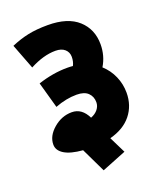

<svg xmlns="http://www.w3.org/2000/svg" viewBox="-145 -755 820 975"><g transform="rotate(-20 265.0 -268.0)"><path d="M49.5 -82.9Q49.5 -129.4 94 -167.6Q138.5 -205.8 193.1 -205.8Q247.7 -205.8 276.5 -146.1Q300.8 -155.2 314.7 -172.6Q328.6 -190.1 328.6 -210.8Q328.6 -241.7 308.4 -261.4Q288.2 -281.1 246.7 -281.1Q190.1 -281.1 129.9 -257.8L90.5 -398.9Q171.9 -425.7 249.2 -425.7Q264.9 -425.7 279.6 -424.2Q290.2 -444.9 290.2 -470.2Q290.2 -495.4 272.2 -511.4Q254.3 -527.3 221.9 -527.3Q157.2 -527.3 82.9 -487.9L30.8 -623.9Q77.9 -644.1 123.4 -653.7Q168.9 -663.3 230 -663.3Q337.7 -663.3 393.6 -612.5Q449.4 -561.7 449.4 -480.3Q449.4 -418.1 418.1 -366.5Q452.5 -335.2 470.9 -293Q489.4 -250.8 489.4 -204.2Q489.4 -135 449.4 -84.9Q409.5 -34.9 332.7 -14.7L376.6 74.3L245.2 126.9L182 -4.6Q115.8 -10.1 82.7 -30.6Q49.5 -51.1 49.5 -82.9Z"/></g></svg>

Font: Khula ExtraBold
Style: Regular
Weight: 800
Designer: Erin McLaughlin, Steve Matteson
Version: Version 1.002;PS 1.0;hotconv 1.0.72;makeotf.lib2.5.5900; ttf